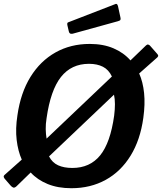

<svg xmlns="http://www.w3.org/2000/svg" viewBox="-34 -984 856 1014"><path d="M795 -701Q799 -697 801 -692Q803 -687 797 -681L701 -596Q721 -551 727 -492.5Q733 -434 723 -362Q707 -245 655.5 -161.5Q604 -78 524 -34Q444 10 343 10Q272 10 218 -12Q164 -34 128 -73L53 0Q43 9 36 6.5Q29 4 22 -4L-4 -34Q-12 -42 -14 -48.5Q-16 -55 -9 -61L81 -141Q61 -186 54 -245Q47 -304 58 -375Q75 -494 127 -578Q179 -662 259 -707Q339 -752 440 -752Q511 -752 565 -729Q619 -706 655 -665L737 -744Q743 -750 749 -748.5Q755 -747 759 -742L795 -701ZM212 -360Q207 -329 207.5 -302Q208 -275 212 -252L557 -580Q540 -616 509.5 -631.5Q479 -647 436 -647Q343 -647 288 -577.5Q233 -508 212 -360ZM569 -374Q573 -406 573 -434Q573 -462 568 -484L225 -158Q242 -125 273 -111Q304 -97 348 -97Q441 -97 495 -163.5Q549 -230 569 -374ZM589 -952 602 -892Q604 -884 602 -879.5Q600 -875 589 -872L350 -806Q340 -804 335 -808Q330 -812 329 -820L322 -850Q319 -864 326 -866L574 -962Q579 -965 583 -962.5Q587 -960 589 -952Z"/></svg>

Font: Libre Franklin SemiBold
Style: Italic
Weight: 600
Italic angle: -8°
Designer: Pablo Impallari, Rodrigo Fuenzalida, Nhung Nguyen
Foundry: Impallari Type
Version: Version 3.000